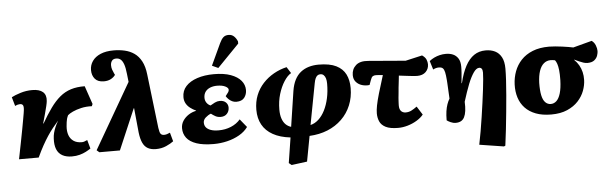

<svg xmlns="http://www.w3.org/2000/svg" viewBox="-59 -1046 4766 1498"><g transform="rotate(-5 2324.0 -297.0)"><path d="M469 14Q424 14 393.5 -3Q363 -20 349.5 -54Q336 -88 339 -138Q340 -161 345.5 -182Q351 -203 360.5 -225.5Q370 -248 385 -274Q361 -247 339.5 -220Q318 -193 297.5 -162Q277 -131 255 -91.5Q233 -52 209 0H55Q70 -73 81 -131Q92 -189 100.5 -232.5Q109 -276 114 -306.5Q119 -337 122.5 -355Q126 -373 126 -380Q129 -408 122 -418Q115 -428 100 -428Q92 -428 82.5 -425.5Q73 -423 61 -417L41 -487Q67 -501 111.5 -515Q156 -529 204 -529Q260 -529 287.5 -505Q315 -481 310 -434Q309 -421 303 -395.5Q297 -370 287.5 -335.5Q278 -301 267 -262L270 -261Q309 -329 345 -379Q381 -429 420 -461.5Q459 -494 506.5 -509Q554 -524 615 -523L664 -380L657 -363Q612 -365 573 -356Q534 -347 506.5 -334Q479 -321 466 -309Q459 -294 455.5 -281.5Q452 -269 450.5 -255.5Q449 -242 447 -223Q444 -185 454.5 -155Q465 -125 490 -107.5Q515 -90 555 -90Q564 -90 573.5 -93Q583 -96 598 -103L617 -35Q601 -24 579 -12.5Q557 -1 529.5 6.5Q502 14 469 14Z M1126 14Q1089 14 1063.5 0Q1038 -14 1023.5 -45Q1009 -76 1003 -126L984 -319L981 -318L845 0H684L664 -17L959 -527L952 -589Q947 -639 937 -666.5Q927 -694 912.5 -705.5Q898 -717 879 -717Q855 -717 844.5 -702.5Q834 -688 834 -668Q834 -649 839.5 -633.5Q845 -618 852 -603L858 -591Q847 -574 824 -561Q801 -548 768 -548Q721 -548 698 -575Q675 -602 675 -644Q675 -683 697 -714.5Q719 -746 761 -764Q803 -782 864 -782Q909 -782 950.5 -772.5Q992 -763 1025 -740Q1058 -717 1080 -676Q1102 -635 1109 -572L1159 -149Q1162 -129 1165.5 -116.5Q1169 -104 1177 -97.5Q1185 -91 1198 -91Q1210 -91 1221.5 -94.5Q1233 -98 1246 -104L1265 -35Q1243 -18 1207 -2Q1171 14 1126 14Z M1578 14Q1497 14 1444.5 -4Q1392 -22 1367.5 -54.5Q1343 -87 1343 -130Q1343 -162 1360 -188Q1377 -214 1404.5 -232Q1432 -250 1464 -256V-258Q1440 -269 1419.5 -284.5Q1399 -300 1387 -321.5Q1375 -343 1375 -371Q1375 -421 1407 -456Q1439 -491 1496 -510Q1553 -529 1627 -529Q1706 -529 1759 -509.5Q1812 -490 1839 -457.5Q1866 -425 1866 -384Q1866 -350 1846.5 -324.5Q1827 -299 1783 -299Q1766 -299 1750.5 -306.5Q1735 -314 1723 -326Q1711 -338 1704 -350Q1719 -369 1725.5 -378.5Q1732 -388 1732 -398Q1732 -413 1708 -425Q1684 -437 1644 -437Q1614 -437 1590 -427.5Q1566 -418 1552 -399Q1538 -380 1538 -351Q1538 -330 1549.5 -313Q1561 -296 1580 -288Q1596 -298 1615.5 -307.5Q1635 -317 1654 -317Q1685 -317 1702 -300.5Q1719 -284 1719 -260Q1719 -231 1701 -211.5Q1683 -192 1652 -192Q1628 -192 1610 -202Q1592 -212 1577 -224Q1555 -216 1535.5 -198.5Q1516 -181 1516 -159Q1516 -137 1528 -122Q1540 -107 1564.5 -98Q1589 -89 1627 -89Q1679 -89 1723.5 -107.5Q1768 -126 1797 -160L1849 -96Q1823 -60 1780 -35.5Q1737 -11 1685 1.5Q1633 14 1578 14ZM1666 -574 1618 -596 1697 -766Q1711 -796 1726.5 -810Q1742 -824 1768 -824Q1793 -824 1810 -808Q1827 -792 1837 -767V-750Z M2170 230 2149 213 2180 15Q2099 6 2043.5 -25Q1988 -56 1960.5 -106Q1933 -156 1933 -223Q1933 -285 1953.5 -336.5Q1974 -388 2011 -428Q2048 -468 2096 -495Q2144 -522 2197 -534L2228 -485Q2199 -468 2172.5 -427Q2146 -386 2129 -330Q2112 -274 2112 -208Q2112 -168 2122 -138.5Q2132 -109 2150 -91.5Q2168 -74 2192 -67L2234 -344Q2242 -395 2260.5 -431Q2279 -467 2307 -489Q2335 -511 2370.5 -521.5Q2406 -532 2447 -532Q2534 -532 2585 -506.5Q2636 -481 2658.5 -435.5Q2681 -390 2681 -328Q2681 -256 2655.5 -194Q2630 -132 2582.5 -86Q2535 -40 2471 -14Q2407 12 2329 16L2292 214ZM2344 -68Q2378 -76 2407 -102.5Q2436 -129 2457 -170.5Q2478 -212 2489.5 -264.5Q2501 -317 2501 -378Q2501 -402 2496 -419Q2491 -436 2480.5 -446Q2470 -456 2455 -456Q2442 -456 2432.5 -449.5Q2423 -443 2416 -428Q2409 -413 2405 -390Z M3024 14Q2960 14 2926 -3.5Q2892 -21 2879.5 -50Q2867 -79 2867 -113Q2867 -139 2874 -175Q2881 -211 2897 -266.5Q2913 -322 2940 -407Q2923 -409 2908.5 -410Q2894 -411 2884 -411Q2871 -411 2861 -405Q2851 -399 2843 -375L2830 -339Q2800 -335 2771.5 -343.5Q2743 -352 2724.5 -373Q2706 -394 2706 -427Q2706 -474 2739 -503.5Q2772 -533 2837 -527L3127 -503L3258 -533Q3283 -516 3290.5 -496.5Q3298 -477 3298 -460Q3298 -425 3274 -401Q3250 -377 3206 -377Q3195 -377 3174.5 -379Q3154 -381 3126 -384.5Q3098 -388 3064 -392Q3062 -375 3060.5 -359Q3059 -343 3057 -328Q3055 -313 3053.5 -298Q3052 -283 3051 -269Q3050 -255 3048.5 -243Q3047 -231 3046 -219Q3045 -207 3044.5 -196.5Q3044 -186 3043.5 -177Q3043 -168 3043 -160Q3043 -130 3056.5 -115.5Q3070 -101 3093 -101Q3117 -101 3137.5 -111.5Q3158 -122 3181 -139L3223 -73Q3203 -48 3169.5 -28Q3136 -8 3098 3Q3060 14 3024 14Z M3833 230 3642 200Q3652 152 3661.5 97Q3671 42 3679.5 -15Q3688 -72 3695.5 -126Q3703 -180 3708.5 -226.5Q3714 -273 3717 -307Q3720 -341 3720 -358Q3720 -378 3713.5 -388Q3707 -398 3693 -398Q3682 -398 3671 -390Q3660 -382 3649.5 -367Q3639 -352 3627.5 -330Q3616 -308 3605 -280Q3594 -252 3582 -217.5Q3570 -183 3558 -144Q3560 -103 3556 -73Q3552 -43 3542 -23.5Q3532 -4 3515 5Q3498 14 3474 14Q3454 14 3433.5 4.5Q3413 -5 3405 -12Q3405 -52 3409.5 -82.5Q3414 -113 3422.5 -137Q3431 -161 3442 -179Q3440 -211 3439 -234.5Q3438 -258 3437 -274.5Q3436 -291 3435.5 -302.5Q3435 -314 3434 -324Q3431 -364 3426 -386.5Q3421 -409 3411 -418.5Q3401 -428 3380 -428Q3368 -428 3357 -425Q3346 -422 3335 -416L3314 -484Q3331 -498 3352 -508Q3373 -518 3396 -523.5Q3419 -529 3444 -529Q3475 -529 3499.5 -518.5Q3524 -508 3539.5 -484Q3555 -460 3555 -418Q3555 -408 3554.5 -396.5Q3554 -385 3553 -370Q3552 -355 3550 -335.5Q3548 -316 3546 -291L3549 -290Q3568 -370 3596.5 -423Q3625 -476 3664 -502.5Q3703 -529 3755 -529Q3797 -529 3828.5 -513.5Q3860 -498 3878.5 -464Q3897 -430 3897 -374Q3897 -336 3894 -282.5Q3891 -229 3885.5 -165.5Q3880 -102 3873.5 -34.5Q3867 33 3859.5 99.5Q3852 166 3844 225Z M4223 14Q4153 14 4102 -5.5Q4051 -25 4018.5 -59.5Q3986 -94 3971 -141Q3956 -188 3958 -244Q3960 -298 3978 -346.5Q3996 -395 4031.5 -433Q4067 -471 4121.5 -493Q4176 -515 4251 -515Q4272 -515 4299 -512.5Q4326 -510 4352.5 -506.5Q4379 -503 4402.5 -499Q4426 -495 4439 -492L4586 -531Q4606 -517 4615.5 -493Q4625 -469 4625 -448Q4625 -434 4618.5 -413.5Q4612 -393 4593 -377.5Q4574 -362 4538 -362Q4524 -362 4507 -367.5Q4490 -373 4472.5 -381Q4455 -389 4438 -397L4437 -395Q4459 -374 4473.5 -348.5Q4488 -323 4495 -294Q4502 -265 4501 -232Q4500 -191 4484 -148Q4468 -105 4434.5 -68.5Q4401 -32 4348.5 -9Q4296 14 4223 14ZM4226 -68Q4251 -68 4270.5 -86Q4290 -104 4302 -143.5Q4314 -183 4316 -247Q4317 -294 4313.5 -325Q4310 -356 4303.5 -375Q4297 -394 4288 -405Q4278 -407 4270 -408Q4262 -409 4254 -409Q4223 -409 4200 -389.5Q4177 -370 4164.5 -332.5Q4152 -295 4150 -241Q4149 -181 4157 -143Q4165 -105 4183 -86.5Q4201 -68 4226 -68Z"/></g></svg>

Font: Literata ExtraBold
Style: Italic
Weight: 800
Italic angle: -2°
Designer: Latin by Veronika Burian and Jose Scaglione. Greek by Irene Vlachou. Cyrillic by Vera Evstafieva
Foundry: TypeTogether
Version: Version 3.002